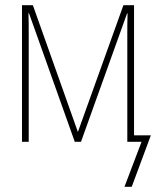

<svg xmlns="http://www.w3.org/2000/svg" viewBox="-20 -548 603 742"><path d="M65 0H91V-414C91 -446 91 -467 90 -497H92L269 0H293L471 -496H473C472 -466 472 -445 472 -417V0H527L461 174H489L563 -25H498V-528H457L281 -38L107 -528H65Z"/></svg>

Font: Noto Sans Mono SemiCondensed Thin
Style: Regular
Weight: 100
Width: 4
Designer: Monotype Design Team
Foundry: Monotype Imaging Inc.
Version: Version 2.014